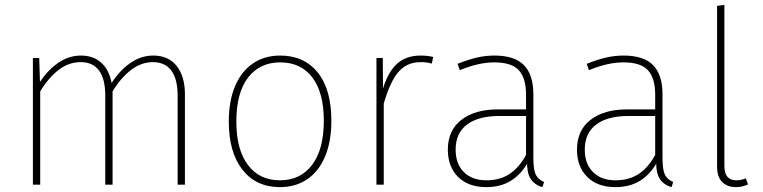

<svg xmlns="http://www.w3.org/2000/svg" viewBox="-20 -758 3130 788"><path d="M312 -530Q366 -530 399 -497.5Q432 -465 440 -406L442 -389V0H412V-366Q412 -434 386.5 -468.5Q361 -503 311 -503Q262 -503 220.5 -471Q179 -439 145 -383L136 -409Q169 -464 214.5 -497Q260 -530 312 -530ZM141 -520 145 -389V0H115V-520ZM609 -530Q671 -530 705 -487.5Q739 -445 739 -370V0H709V-366Q709 -434 683 -468.5Q657 -503 608 -503Q560 -503 518 -471Q476 -439 442 -383L433 -409Q466 -464 511.5 -497Q557 -530 609 -530Z M1130 -530Q1228 -530 1284 -460.5Q1340 -391 1340 -262Q1340 -177 1314 -115.5Q1288 -54 1240.5 -22Q1193 10 1129 10Q1031 10 975 -61.5Q919 -133 919 -259Q919 -344 945 -405Q971 -466 1018.5 -498Q1066 -530 1130 -530ZM1130 -502Q1046 -502 998 -439.5Q950 -377 950 -259Q950 -144 997.5 -81Q1045 -18 1129 -18Q1213 -18 1261 -81.5Q1309 -145 1309 -262Q1309 -378 1262 -440Q1215 -502 1130 -502Z M1706 -530Q1736 -530 1758 -524L1752 -497Q1733 -503 1706 -503Q1646 -503 1610.5 -457Q1575 -411 1549 -311L1547 -378Q1568 -456 1606 -493Q1644 -530 1706 -530ZM1551 -520 1552 -384 1555 -346V0H1525V-520Z M2009 -530Q2092 -530 2130.5 -490.5Q2169 -451 2169 -372V-110Q2169 -61 2179 -41Q2189 -21 2213 -11L2206 10Q2173 0 2157.5 -24.5Q2142 -49 2143 -98L2139 -112V-369Q2139 -437 2109.5 -469.5Q2080 -502 2009 -502Q1976 -502 1941 -494Q1906 -486 1867 -470L1858 -496Q1900 -513 1936 -521.5Q1972 -530 2009 -530ZM2146 -309V-282H2029Q1944 -282 1897 -247Q1850 -212 1850 -144Q1850 -85 1884 -51.5Q1918 -18 1976 -18Q2035 -18 2075.5 -47Q2116 -76 2143 -130L2148 -94Q2119 -42 2076.5 -16Q2034 10 1976 10Q1902 10 1860 -32Q1818 -74 1818 -144Q1818 -223 1873.5 -266Q1929 -309 2023 -309Z M2539 -530Q2622 -530 2660.5 -490.5Q2699 -451 2699 -372V-110Q2699 -61 2709 -41Q2719 -21 2743 -11L2736 10Q2703 0 2687.5 -24.5Q2672 -49 2673 -98L2669 -112V-369Q2669 -437 2639.5 -469.5Q2610 -502 2539 -502Q2506 -502 2471 -494Q2436 -486 2397 -470L2388 -496Q2430 -513 2466 -521.5Q2502 -530 2539 -530ZM2676 -309V-282H2559Q2474 -282 2427 -247Q2380 -212 2380 -144Q2380 -85 2414 -51.5Q2448 -18 2506 -18Q2565 -18 2605.5 -47Q2646 -76 2673 -130L2678 -94Q2649 -42 2606.5 -16Q2564 10 2506 10Q2432 10 2390 -32Q2348 -74 2348 -144Q2348 -223 2403.5 -266Q2459 -309 2553 -309Z M3001 10Q2965 10 2944 -11Q2923 -32 2923 -75V-734L2953 -738V-76Q2953 -47 2965.5 -32.5Q2978 -18 3002 -18Q3022 -18 3041 -26L3050 -1Q3026 10 3001 10Z"/></svg>

Font: Firava
Style: Regular
Weight: 400
Designer: Carrois Corporate & Edenspiekermann AG
Foundry: Greg Finn Gibson
Version: Version 5.000